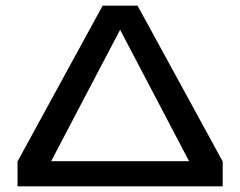

<svg xmlns="http://www.w3.org/2000/svg" viewBox="-20 -659 850 679"><path d="M678.5 -32 360 -639H466.5L767.5 -88ZM42 -88 115.5 -89H455.5V0H42ZM131 -32 42 -88 343 -639H449.5ZM767.5 -88V0H349.5V-89H694Z"/></svg>

Font: Anek Latin Expanded Medium
Style: Regular
Weight: 500
Width: 7
Designer: Yesha Goshar
Foundry: Ek Type
Version: Version 1.003